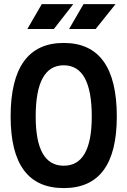

<svg xmlns="http://www.w3.org/2000/svg" viewBox="-20 -914 626 943"><path d="M293 9.8C466.3 9.8 553.7 -106.4 553.7 -341.8C553.7 -583 466.3 -703.1 293 -703.1C119.6 -703.1 32.2 -583 32.2 -341.8C32.2 -106.4 119.6 9.8 293 9.8ZM293 -100.1C201.2 -100.1 155.3 -180.2 155.3 -341.8C155.3 -509.8 201.2 -593.3 293 -593.3C384.8 -593.3 430.7 -509.8 430.7 -341.8C430.7 -180.2 384.8 -100.1 293 -100.1ZM319.3 -771.5H449.7L547.4 -893.6H390.1ZM114.3 -771.5H244.6L339.8 -893.6H185.1Z"/></svg>

Font: Cascadia Code NF SemiBold
Style: Regular
Weight: 600
Monospace: yes
Designer: Aaron Bell
Foundry: Saja Typeworks
Version: Version 2404.023